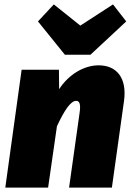

<svg xmlns="http://www.w3.org/2000/svg" viewBox="-20 -850 600 870"><path d="M492 -830 344 -734 224 -830 152 -753 274 -602H390L552 -753ZM427 -554C359 -554 290 -511 248 -446L247 -534H78L4 0H198L238 -278C273 -353 301 -393 325 -393C338 -393 347 -383 341 -341L293 0H487L542 -393C556 -495 510 -554 427 -554Z"/></svg>

Font: Fira Sans Heavy
Style: Italic
Weight: 900
Italic angle: -8°
Designer: bBox Type GmbH & Carrois Corporate GbR & Edenspiekermann AG
Foundry: bBox Type GmbH & Carrois Corporate GbR & Edenspiekermann AG
Version: Version 4.301;PS 004.301;hotconv 1.0.88;makeotf.lib2.5.64775